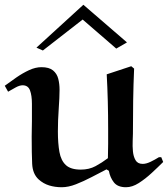

<svg xmlns="http://www.w3.org/2000/svg" viewBox="-26 -778 705 806"><path d="M428 -236Q428 -295 426.5 -353Q425 -411 422 -466L525 -500L537 -490Q534 -422 533 -354Q532 -286 532 -217Q532 -207 531 -186Q530 -165 532 -143Q534 -121 543 -105.5Q552 -90 573 -90Q588 -90 606.5 -99Q625 -108 641 -118H651L659 -98Q638 -77 611 -52Q584 -27 556.5 -9.5Q529 8 503 8Q468 8 452 -12.5Q436 -33 431 -61L421 -67Q392 -52 358.5 -34.5Q325 -17 293 -4.5Q261 8 233 8Q205 8 180.5 0.5Q156 -7 136 -25Q111 -48 109 -90.5Q107 -133 107 -204Q107 -221 107.5 -237.5Q108 -254 108 -269Q108 -308 108 -342.5Q108 -377 100 -398.5Q92 -420 69 -420Q56 -420 39 -410.5Q22 -401 8 -393L-6 -418Q17 -435 43 -453Q69 -471 96 -483.5Q123 -496 148 -496Q180 -496 196.5 -482.5Q213 -469 218.5 -447.5Q224 -426 224 -401Q224 -370 220.5 -321Q217 -272 217 -226Q217 -176 223.5 -140Q230 -104 250.5 -85Q271 -66 313 -66Q348 -66 375 -80.5Q402 -95 427 -114Q428 -143 428 -174Q428 -205 428 -236ZM127 -578 324 -758 507 -600 462 -574 321 -696 154 -566Z"/></svg>

Font: Aref Ruqaa Ink
Style: Bold
Weight: 700
Designer: Abdullah Aref
Version: Version 1.005